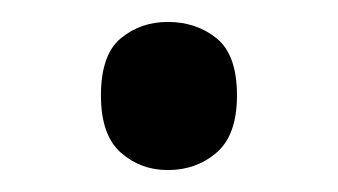

<svg xmlns="http://www.w3.org/2000/svg" viewBox="-20 -440 308 175"><path d="M72 -353Q72 -390 90 -405Q108 -420 133 -420Q159 -420 177.5 -405Q196 -390 196 -353Q196 -317 177.5 -301Q159 -285 133 -285Q108 -285 90 -301Q72 -317 72 -353Z"/></svg>

Font: Noto Sans PhagsPa
Style: Regular
Weight: 400
Designer: Monotype Design Team
Foundry: Monotype Imaging Inc.
Version: Version 2.004; ttfautohint (v1.8.4.7-5d5b)